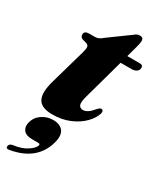

<svg xmlns="http://www.w3.org/2000/svg" viewBox="-216 -648 840 1007"><g transform="rotate(30 204.5 -144.5)"><path d="M93 -401 68 -408Q52.5 -414 52.5 -430Q52.5 -451.5 82.5 -451.5H117.5Q139.5 -451.5 162.5 -472.5L285.5 -562Q300 -576 318.5 -576Q339.5 -576 339.5 -555.5Q339.5 -550 338 -540.5Q336.5 -531 333 -518.5L314 -449.5H391Q409 -449.5 409 -433Q409 -418.5 397.5 -410Q386 -401.5 366.5 -401.5H301L232.5 -154Q222.5 -116.5 228.8 -102.2Q235 -88 253.5 -88Q281.5 -88 313.5 -128Q326 -142 335 -142Q341.5 -142 344.8 -136.2Q348 -130.5 345.5 -120Q336 -88 306 -57.5Q276 -27 229.5 -7.2Q183 12.5 125 12.5Q58.5 12.5 39 -24Q19.5 -60.5 42 -138.5L103 -353Q109.5 -376.5 107.2 -386.8Q105 -397 93 -401ZM102.5 178Q60.5 178 46.5 158Q32.5 138 40 110.5Q48.5 76.5 78.5 55.8Q108.5 35 145.5 35Q187.5 35 206 59Q224.5 83 212.5 129.5Q178.5 259.5 25 286Q3.5 290.5 5 275Q6 260 25 255.5Q80 248.5 111 227Q142 205.5 146.5 188.5Q149.5 178 136.5 178Z"/></g></svg>

Font: Fraunces 72pt Black
Style: Italic
Weight: 900
Italic angle: -16°
Version: Version 1.000;[b76b70a41]